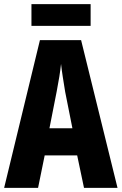

<svg xmlns="http://www.w3.org/2000/svg" viewBox="-20 -908 588 928"><path d="M386 0 353 -157H196L164 0H0L173 -714H372L548 0ZM295 -464Q289 -501 283.5 -536Q278 -571 275 -599Q269 -542 254 -466L219 -288H330ZM418 -888V-783H132V-888Z"/></svg>

Font: Noto Sans Thai ExtCond ExtBd
Style: Regular
Weight: 800
Width: 2
Designer: Monotype Design Team
Foundry: Monotype Imaging Inc.
Version: Version 2.002; ttfautohint (v1.8.4.7-5d5b)